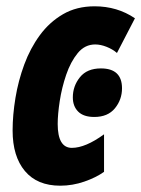

<svg xmlns="http://www.w3.org/2000/svg" viewBox="-20 -579 448 609"><path d="M171 10Q98 10 59 -36.5Q20 -83 20 -165Q20 -214 29 -268.5Q38 -323 57 -374.5Q76 -426 106.5 -467.5Q137 -509 180 -534Q223 -559 280 -559Q352 -559 408 -521L351 -411Q337 -423 318 -430.5Q299 -438 282 -438Q249 -438 226.5 -410.5Q204 -383 190 -342Q176 -301 169.5 -258.5Q163 -216 163 -186Q163 -110 208 -110Q251 -110 310 -153V-34Q285 -16 247.5 -3Q210 10 171 10ZM279 -208Q245 -208 228 -225Q211 -242 211 -270Q211 -306 233.5 -334Q256 -362 300 -362Q367 -362 367 -299Q367 -263 344.5 -235.5Q322 -208 279 -208Z"/></svg>

Font: Noto Sans ExtraCondensed ExtraBold
Style: Italic
Weight: 800
Width: 2
Italic angle: -12°
Designer: Monotype Design Team
Foundry: Monotype Imaging Inc.
Version: Version 2.013; ttfautohint (v1.8.4.7-5d5b)